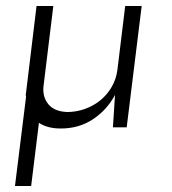

<svg xmlns="http://www.w3.org/2000/svg" viewBox="-20 -420 573 641"><path d="M403 5H357L364 -103Q337 -53 290.5 -22Q244 9 183 9Q138 9 110 -10L84 201H30L67 -97Q65 -103 67 -111L102 -400H158L125 -130Q122 -96 141.5 -72Q161 -48 204 -46Q235 -46 264 -56.5Q293 -67 315.5 -85.5Q338 -104 353 -130Q368 -156 372 -187L398 -400H453Z"/></svg>

Font: Josefin Sans
Style: Italic
Weight: 400
Italic angle: -7.5°
Designer: Santiago Orozco
Foundry: Typemade